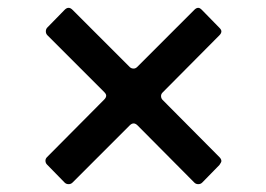

<svg xmlns="http://www.w3.org/2000/svg" viewBox="-20 -583 680 490"><path d="M100 -163Q96 -167 96 -173Q96 -178 100 -182L246 -329Q251 -334 251 -339Q251 -343 246 -348L101 -493Q97 -497 97 -503Q97 -509 101 -513L145 -558Q150 -563 155 -563Q160 -563 165 -558L311 -412Q315 -408 321 -408Q326 -408 330 -412L476 -558Q481 -563 486 -563Q490 -563 495 -558L540 -512Q545 -507 545 -503Q545 -498 540 -493L395 -347Q391 -343 391 -338Q391 -332 395 -328L540 -182Q545 -177 545 -172Q545 -169 540 -162L496 -117Q492 -113 486 -113Q480 -113 476 -117L331 -263Q326 -268 321 -268Q316 -268 311 -263L165 -117Q161 -113 155 -113Q149 -113 145 -117Z"/></svg>

Font: Open Sauce Two SemiBold
Style: Regular
Weight: 600
Designer: Alfredo Marco Pradil
Foundry: Creative Sauce Fz LLC
Version: Version 1.477